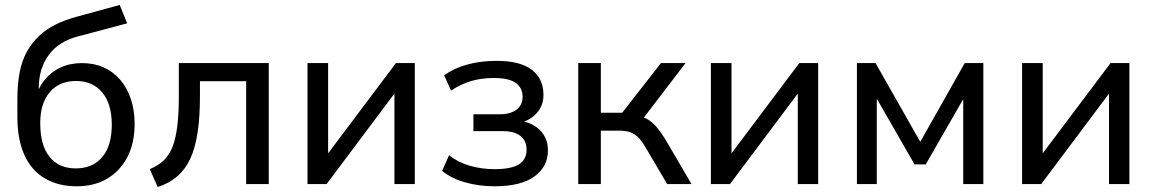

<svg xmlns="http://www.w3.org/2000/svg" viewBox="-20 -741 4645 773"><path d="M289 9Q215 9 161 -22.5Q107 -54 78.5 -116.5Q50 -179 50 -269V-344Q50 -402 59 -449Q68 -496 87.5 -531.5Q107 -567 136 -595Q165 -623 203.5 -642Q242 -661 290 -674L462 -721L492 -647L296 -595Q217 -575 176.5 -520Q136 -465 136 -385V-342H122Q133 -386 159 -418.5Q185 -451 223.5 -469Q262 -487 310 -487Q358 -487 396.5 -470Q435 -453 463 -421Q491 -389 506.5 -343.5Q522 -298 522 -242Q522 -165 493 -109Q464 -53 412 -22Q360 9 289 9ZM285 -63Q353 -63 391.5 -108.5Q430 -154 430 -239Q430 -323 391.5 -369Q353 -415 286 -415Q219 -415 180.5 -370Q142 -325 142 -246Q142 -156 179.5 -109.5Q217 -63 285 -63Z M615 12 583 -60Q617 -74 639.5 -95.5Q662 -117 675 -151Q688 -185 694 -235Q700 -285 700 -356V-487H1062V0H971V-414H785V-354Q785 -270 775.5 -207.5Q766 -145 746 -102Q726 -59 693.5 -31Q661 -3 615 12Z M1218 0V-487H1301V-89H1275L1574 -487H1650V0H1568V-399H1594L1295 0Z M1971 9Q1908 9 1852 -7Q1796 -23 1760 -53L1788 -116Q1823 -88 1870.5 -74Q1918 -60 1970 -60Q2039 -60 2069.5 -79.5Q2100 -99 2100 -138Q2100 -174 2075.5 -193.5Q2051 -213 2004 -213H1886V-281H1993Q2035 -281 2059.5 -299.5Q2084 -318 2084 -352Q2084 -387 2056.5 -407Q2029 -427 1968 -427Q1918 -427 1876 -414.5Q1834 -402 1796 -376L1768 -438Q1809 -467 1862.5 -481.5Q1916 -496 1980 -496Q2074 -496 2121 -460Q2168 -424 2168 -359Q2168 -313 2136.5 -281Q2105 -249 2052 -243V-256Q2093 -255 2123 -239.5Q2153 -224 2169.5 -197.5Q2186 -171 2186 -135Q2186 -70 2131.5 -30.5Q2077 9 1971 9Z M2308 0V-487H2399V-287H2485L2641 -487H2740L2558 -249L2535 -277Q2562 -274 2583 -263Q2604 -252 2623 -230Q2642 -208 2664 -171L2764 0H2666L2580 -146Q2564 -174 2549 -188.5Q2534 -203 2516 -209Q2498 -215 2472 -215H2399V0Z M2842 0V-487H2925V-89H2899L3198 -487H3274V0H3192V-399H3218L2919 0Z M3430 0V-487H3505L3685 -170L3864 -487H3939V0H3858V-382H3881L3707 -79H3662L3488 -382H3510V0Z M4095 0V-487H4178V-89H4152L4451 -487H4527V0H4445V-399H4471L4172 0Z"/></svg>

Font: Nunito Sans 12pt Medium
Style: Regular
Weight: 500
Designer: Vernon Adams
Foundry: Vernon Adams
Version: Version 3.101;gftools[0.9.27]